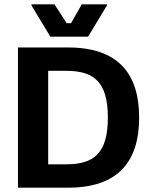

<svg xmlns="http://www.w3.org/2000/svg" viewBox="-20 -870 690 890"><path d="M388.3 -700 475.8 -845V-850H359.2L309.2 -762.5H289.2L232.5 -850H125.8V-845L213.3 -700ZM295 0C525.8 0 625 -119.2 625 -325C625 -530.8 525.8 -650 295 -650H63.3V0ZM203.3 -541.7H286.7C414.2 -541.7 480 -491.7 480 -325C480 -158.3 414.2 -108.3 286.7 -108.3H203.3Z"/></svg>

Font: Familjen Grotesk
Style: Bold
Weight: 700
Designer: Anders Wikstroem, Jonas Baeckman, Matilda Gysing, Kristian Moeller
Foundry: Familjen STHLM AB
Version: Version 2.000